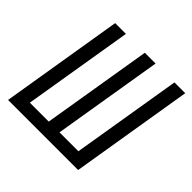

<svg xmlns="http://www.w3.org/2000/svg" viewBox="-183 -910 1085 1085"><g transform="rotate(45 360.0 -367.5)"><path d="M24 0H584L705 -735H619L510 -76H359L468 -735H382L273 -76H122L231 -735H145Z"/></g></svg>

Font: Iosevka Sparkle
Style: Italic
Weight: 400
Italic angle: -9°
Designer: Belleve Invis
Foundry: Belleve Invis
Version: Version 4.5.0; ttfautohint (v1.8.3)